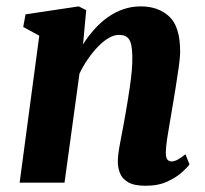

<svg xmlns="http://www.w3.org/2000/svg" viewBox="-20 -586 659 616"><path d="M246.5 -444Q263.5 -470.5 283.2 -492.5Q303 -514.5 326.2 -531Q349.5 -547.5 376 -556.5Q402.5 -565.5 432 -565.5Q488 -565.5 523 -533Q558 -500.5 558 -420Q558 -403.5 553.8 -372.8Q549.5 -342 544 -308Q538.5 -274 534 -247Q530 -222 525 -194.2Q520 -166.5 516.2 -141Q512.5 -115.5 512 -97Q512 -79 517.5 -73.5Q523 -68 530 -68Q538.5 -68 548.5 -73Q558.5 -78 575 -91L588 -58.5Q583 -51 565.2 -34.5Q547.5 -18 518 -4Q488.5 10 447.5 10Q410 10 390.8 -1.5Q371.5 -13 364.8 -30.8Q358 -48.5 358 -67.5Q358 -79.5 360.2 -96.2Q362.5 -113 366.5 -133.5Q370.5 -154 374.5 -175.5Q378.5 -197 382 -217Q385.5 -237.5 389.5 -261.2Q393.5 -285 397 -310Q400.5 -335 402.8 -359Q405 -383 404.5 -404Q404 -432 399.8 -447Q395.5 -462 386 -468Q376.5 -474 361.5 -474Q345.5 -474 328.5 -464Q311.5 -454 294.8 -436.8Q278 -419.5 262.5 -397.2Q247 -375 235 -350L187 0H43L106 -471.5L54.5 -499.5L62 -540L232.5 -565.5L256.5 -553.5Z"/></svg>

Font: Merriweather 24pt ExtraBold
Style: Italic
Weight: 800
Italic angle: -7.8°
Version: Version 2.101